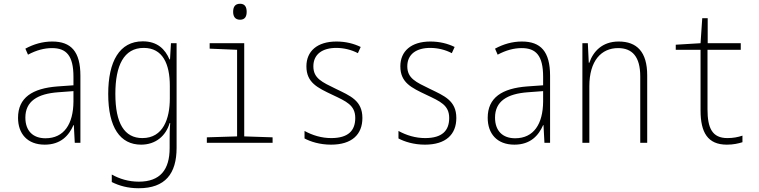

<svg xmlns="http://www.w3.org/2000/svg" viewBox="-20 -760 4040 1022"><path d="M218 10C304 10 347 -39 371 -94H373L378 0H408V-357C408 -486 358 -539 258 -539C207 -539 159 -525 115 -501L129 -469C174 -493 216 -504 257 -504C333 -504 371 -464 371 -351V-306L287 -300C152 -290 76 -240 76 -133C76 -49 125 10 218 10ZM222 -24C156 -24 115 -63 115 -134C115 -220 178 -261 291 -269L371 -275V-219C370 -100 321 -24 222 -24Z M718 242C860 242 920 164 920 27V-530H890L885 -444H882C859 -498 818 -540 740 -540C616 -540 556 -433 556 -260C556 -81 620 10 731 10C809 10 863 -37 883 -105H886C883 -71 883 -44 883 -13V28C883 143 833 207 719 207C664 207 616 192 575 169V209C615 229 661 242 718 242ZM738 -25C642 -25 594 -104 594 -260C594 -411 639 -505 745 -505C846 -505 884 -420 884 -303V-236C884 -129 849 -25 738 -25Z M1258 -655C1285 -655 1293 -674 1293 -697C1293 -722 1284 -740 1258 -740C1230 -740 1221 -722 1221 -697C1221 -673 1231 -655 1258 -655ZM1081 0H1431V-29L1280 -34V-530H1096V-501L1242 -495V-34L1081 -29Z M1742 10C1853 10 1909 -44 1909 -132C1909 -225 1844 -250 1768 -287C1694 -323 1648 -343 1648 -407C1648 -472 1697 -505 1770 -505C1810 -505 1851 -495 1885 -477L1900 -510C1863 -528 1820 -539 1771 -539C1668 -539 1611 -487 1611 -407C1611 -320 1670 -293 1750 -255C1824 -220 1871 -200 1871 -132C1871 -65 1834 -25 1743 -25C1691 -25 1643 -40 1601 -63V-23C1633 -6 1682 10 1742 10Z M2242 10C2353 10 2409 -44 2409 -132C2409 -225 2344 -250 2268 -287C2194 -323 2148 -343 2148 -407C2148 -472 2197 -505 2270 -505C2310 -505 2351 -495 2385 -477L2400 -510C2363 -528 2320 -539 2271 -539C2168 -539 2111 -487 2111 -407C2111 -320 2170 -293 2250 -255C2324 -220 2371 -200 2371 -132C2371 -65 2334 -25 2243 -25C2191 -25 2143 -40 2101 -63V-23C2133 -6 2182 10 2242 10Z M2718 10C2804 10 2847 -39 2871 -94H2873L2878 0H2908V-357C2908 -486 2858 -539 2758 -539C2707 -539 2659 -525 2615 -501L2629 -469C2674 -493 2716 -504 2757 -504C2833 -504 2871 -464 2871 -351V-306L2787 -300C2652 -290 2576 -240 2576 -133C2576 -49 2625 10 2718 10ZM2722 -24C2656 -24 2615 -63 2615 -134C2615 -220 2678 -261 2791 -269L2871 -275V-219C2870 -100 2821 -24 2722 -24Z M3080 0H3117V-301C3117 -437 3181 -504 3270 -504C3345 -504 3388 -459 3388 -353V0H3425V-359C3425 -484 3370 -539 3273 -539C3185 -539 3137 -485 3117 -426H3114L3109 -530H3080Z M3849 10C3884 10 3909 4 3932 -3V-38C3908 -30 3883 -25 3852 -25C3771 -25 3746 -78 3746 -178V-495H3923V-530H3747V-663H3718L3709 -530L3577 -522V-495H3709V-172C3709 -55 3747 10 3849 10Z"/></svg>

Font: Noto Sans Mono ExtraCondensed ExtraLight
Style: Regular
Weight: 200
Width: 2
Designer: Monotype Design Team
Foundry: Monotype Imaging Inc.
Version: Version 2.014